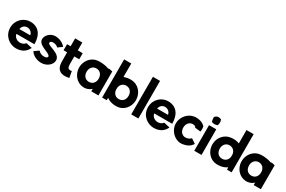

<svg xmlns="http://www.w3.org/2000/svg" viewBox="149 -2301 5586 3751"><g transform="rotate(30 2942.0 -425.5)"><path d="M28 -287C28 -104 177 10 325 10C480 10 557 -76 590 -152L456 -182C427 -143 375 -122 324 -127C259 -133 204 -178 194 -241H600C600 -453 500 -584 314 -584C167 -584 28 -464 28 -287ZM197 -351C207 -411 250 -458 317 -458C388 -458 436 -403 441 -351Z M650 -115C693 -36 799 9 896 9C1016 9 1125 -78 1125 -176C1126 -338 837 -345 837 -410C837 -433 854 -454 898 -454C943 -454 979 -443 1018 -409L1111 -476C1059 -545 963 -583 878 -583C765 -583 679 -486 679 -404C680 -262 929 -245 953 -179C956 -177 958 -175 958 -172C958 -147 934 -126 880 -126C827 -126 786 -144 751 -184Z M1152 -424H1232L1233 -262C1233 -241 1233 -220 1234 -200C1238 -105 1271 -14 1394 0C1450 5 1500 -11 1520 -10L1495 -152C1480 -152 1455 -145 1432 -154C1409 -161 1397 -185 1395 -230C1394 -241 1394 -252 1394 -265V-424H1505V-561H1394V-738H1232V-561H1152Z M1583 -287C1583 -135 1691 -4 1837 8C1918 14 1977 -13 2022 -56V0H2183V-540C2163 -546 2141 -551 2118 -555C2110 -556 2097 -554 2080 -551C2019 -576 1933 -585 1874 -584C1860 -584 1848 -583 1837 -582C1692 -570 1583 -439 1583 -287ZM1751 -287C1751 -378 1809 -438 1888 -438C1966 -437 2024 -378 2024 -287V-284C2023 -195 1968 -136 1888 -136C1806 -136 1751 -196 1751 -287Z M2266 0H2369C2369 -8 2369 -41 2373 -52C2418 -19 2477 4 2556 9C2573 9 2591 9 2610 8C2750 -1 2856 -122 2864 -267C2865 -283 2865 -299 2863 -315C2852 -453 2746 -572 2610 -582C2599 -584 2587 -584 2575 -584C2530 -584 2476 -575 2426 -559L2427 -861H2266ZM2426 -259V-315C2437 -390 2490 -438 2561 -438C2640 -437 2698 -378 2698 -287C2698 -196 2643 -136 2561 -136C2490 -136 2437 -184 2426 -259Z M2923 0H3084V-848H2923Z M3136 -287C3136 -104 3285 10 3433 10C3588 10 3665 -76 3698 -152L3564 -182C3535 -143 3483 -122 3432 -127C3367 -133 3312 -178 3302 -241H3708C3708 -453 3608 -584 3422 -584C3275 -584 3136 -464 3136 -287ZM3305 -351C3315 -411 3358 -458 3425 -458C3496 -458 3544 -403 3549 -351Z M3765 -286C3765 -142 3877 -15 4011 4C4040 8 4071 6 4101 -1C4164 -12 4215 -39 4242 -65C4263 -86 4279 -106 4288 -121L4184 -191C4169 -171 4141 -152 4108 -145C4088 -138 4065 -135 4043 -139C3978 -150 3932 -206 3932 -287C3933 -368 3978 -425 4043 -436C4071 -439 4095 -436 4116 -426C4120 -422 4123 -418 4126 -414L4134 -399L4260 -385C4268 -406 4270 -466 4260 -500C4246 -525 4182 -572 4086 -580C4066 -582 4045 -583 4026 -581L4011 -578C3877 -559 3765 -430 3765 -286Z M4345 0H4508V-578H4345ZM4347 -757C4347 -723 4353 -690 4361 -661C4379 -652 4400 -647 4423 -647C4447 -647 4471 -652 4491 -661C4500 -681 4505 -703 4505 -727C4505 -751 4500 -773 4491 -792C4473 -801 4451 -807 4429 -807C4392 -807 4358 -784 4347 -757Z M4589 -267C4598 -123 4703 -1 4843 8C4862 9 4880 9 4897 9C4976 5 5035 -19 5080 -52C5084 -41 5084 -7 5084 0H5188V-861H5026L5027 -559C4987 -575 4943 -584 4902 -584C4873 -584 4846 -582 4826 -578C4698 -559 4601 -447 4590 -315C4588 -299 4588 -283 4589 -267ZM4755 -287C4755 -378 4813 -438 4892 -438C4963 -437 5016 -390 5027 -315V-257C5016 -183 4963 -136 4892 -136C4810 -136 4755 -196 4755 -287Z M5247 -287C5247 -135 5355 -4 5501 8C5582 14 5641 -13 5686 -56V0H5847V-540C5827 -546 5805 -551 5782 -555C5774 -556 5761 -554 5744 -551C5683 -576 5597 -585 5538 -584C5524 -584 5512 -583 5501 -582C5356 -570 5247 -439 5247 -287ZM5415 -287C5415 -378 5473 -438 5552 -438C5630 -437 5688 -378 5688 -287V-284C5687 -195 5632 -136 5552 -136C5470 -136 5415 -196 5415 -287Z"/></g></svg>

Font: Rabbid Highway Sign IV
Style: Bd
Weight: 400
Foundry: Cannot Into Space Fonts
Version: Version 0.277